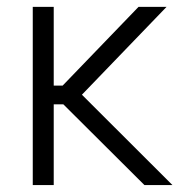

<svg xmlns="http://www.w3.org/2000/svg" viewBox="-20 -535 541 555"><path d="M74.7 -515.1H135.3V-287.6H161.1L380.4 -515.1H461.4L216.8 -261.2L478.5 0H397.5L163.1 -233.4H135.3V0H74.7Z"/></svg>

Font: Reddit Sans Light
Style: Regular
Weight: 300
Designer: Stephen Hutchings
Foundry: Reddit
Version: Version 1.013